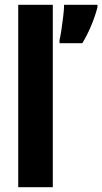

<svg xmlns="http://www.w3.org/2000/svg" viewBox="-20 -780 426 800"><path d="M200 0H56V-760H200ZM386 -749Q376 -711 359.5 -672Q343 -633 323 -600H228V-613Q232 -629 236 -656.5Q240 -684 243.5 -712.5Q247 -741 247 -760H386Z"/></svg>

Font: Noto Sans Sinhala ExtraCondensed ExtraBold
Style: Regular
Weight: 800
Width: 2
Designer: Jelle Bosma - Monotype Design Team
Foundry: Monotype Imaging Inc.
Version: Version 2.006; ttfautohint (v1.8.4.7-5d5b)